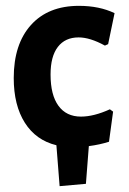

<svg xmlns="http://www.w3.org/2000/svg" viewBox="-20 -494 442 657"><path d="M184 143 173 3Q103 -14 65 -74Q27 -134 27 -227Q27 -343 86 -408.5Q145 -474 250 -474Q320 -474 372 -449L350 -343L339 -338Q288 -366 249 -366Q203 -366 178 -333.5Q153 -301 153 -239Q153 -169 180 -132Q207 -95 257 -95Q301 -95 356 -120L367 -112L353 -9Q322 1 284 6L274 135Z"/></svg>

Font: Alegreya Sans SC
Style: Bold
Weight: 700
Designer: Juan Pablo del Peral
Foundry: Huerta Tipografica
Version: Version 2.007